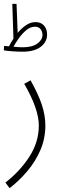

<svg xmlns="http://www.w3.org/2000/svg" viewBox="-43 -749 325 999"><path d="M7 230 -15 201Q61 142 110 66Q159 -10 159 -96Q159 -182 83 -313L116 -331Q156 -260 174.5 -204.5Q193 -149 193 -96Q193 -27 166.5 33.5Q140 94 97 144Q54 194 7 230ZM74 -480Q52 -480 23 -482Q-6 -484 -23 -487L-22 -510Q-7 -509 4 -508Q14 -529 27 -548L21 -729H43L49 -578Q69 -602 92.5 -618Q116 -634 142 -634Q170 -634 186 -616Q202 -598 202 -569Q202 -531 169 -505.5Q136 -480 74 -480ZM139 -610Q116 -610 95 -593Q74 -576 56.5 -552Q39 -528 27 -506Q56 -503 75 -503Q125 -503 151.5 -522.5Q178 -542 178 -567Q178 -585 168 -597.5Q158 -610 139 -610Z"/></svg>

Font: Noto Sans Arabic ExtCond ExtLt
Style: Regular
Weight: 200
Width: 2
Designer: Monotype Design Team, Nadine Chahine, Nizar Qandah and Khaled Hosny
Foundry: Monotype Imaging Inc.
Version: Version 2.012; ttfautohint (v1.8.4.7-5d5b)